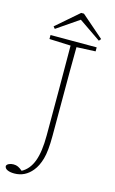

<svg xmlns="http://www.w3.org/2000/svg" viewBox="-144 -893 643 1069"><g transform="rotate(15 178.0 -359.0)"><path d="M51 -653V-676H317V-653L208 -648Q207 -578 207 -506.5Q207 -435 207 -361V-136Q207 -49 194 -3.5Q181 42 158 70Q117 121 55 121Q31 121 15.5 114Q0 107 -1 93Q1 84 12.5 78.5Q24 73 39 73Q54 73 65.5 78.5Q77 84 90 95L91 96Q134 73 154.5 18.5Q175 -36 175 -131Q175 -260 175 -389.5Q175 -519 174 -648ZM200 -839 329 -727 319 -715 192 -802 65 -715 55 -727 184 -839Z"/></g></svg>

Font: Source Serif 4 SmText ExtraLight
Style: Regular
Weight: 200
Designer: Frank Grießhammer
Foundry: Adobe
Version: Version 4.005;hotconv 1.1.0;makeotfexe 2.6.0